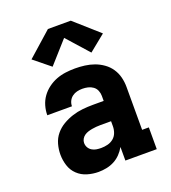

<svg xmlns="http://www.w3.org/2000/svg" viewBox="-142 -883 884 995"><g transform="rotate(-20 300.0 -385.0)"><path d="M231 8Q200 8 169.5 -1Q139 -10 116.5 -31.5Q94 -53 84.5 -83Q75 -113 75 -144Q75 -173 83 -201.5Q91 -230 109.5 -252.5Q128 -275 153.5 -290Q179 -305 207 -314Q235 -323 264 -326Q293 -329 322 -329H381V-357Q381 -372 375 -386.5Q369 -401 356.5 -410Q344 -419 329 -422.5Q314 -426 298 -426Q283 -426 268.5 -422.5Q254 -419 242 -410Q230 -401 223.5 -387.5Q217 -374 217 -359H81Q81 -385 88.5 -411Q96 -437 111.5 -458.5Q127 -480 148.5 -496Q170 -512 194.5 -521.5Q219 -531 245.5 -534.5Q272 -538 298 -538Q325 -538 352 -534.5Q379 -531 404 -522Q429 -513 451.5 -497Q474 -481 489 -458.5Q504 -436 510.5 -410Q517 -384 517 -357V-120H554V0H381V-75Q370 -55 354 -38.5Q338 -22 318 -11.5Q298 -1 275.5 3.5Q253 8 231 8ZM286 -104Q304 -104 322 -108.5Q340 -113 354 -124.5Q368 -136 374.5 -153.5Q381 -171 381 -189V-217H322Q310 -217 298.5 -216Q287 -215 275.5 -213Q264 -211 253 -207.5Q242 -204 232.5 -197.5Q223 -191 217 -180.5Q211 -170 211 -159Q211 -145 217.5 -133.5Q224 -122 235.5 -115Q247 -108 260 -106Q273 -104 286 -104ZM193 -586 103 -659 237 -778H363L497 -659L407 -586L300 -706Z"/></g></svg>

Font: Iosevka Slab Heavy Extended
Style: Regular
Weight: 900
Width: 7
Monospace: yes
Designer: Belleve Invis
Foundry: Belleve Invis
Version: Version 11.1.0; ttfautohint (v1.8.3)